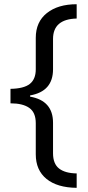

<svg xmlns="http://www.w3.org/2000/svg" viewBox="-20 -734 419 912"><path d="M231.9 -5.9Q231.9 43.9 260.5 66.4Q289.1 88.9 344.2 89.8V158.2Q251.5 157.2 200.7 115.7Q149.9 74.2 149.9 -1V-148.9Q149.9 -199.7 119.1 -221.4Q88.4 -243.2 29.8 -243.2V-312Q93.3 -313 121.6 -335.4Q149.9 -357.9 149.9 -404.8V-554.2Q149.9 -629.9 202.6 -671.9Q255.4 -713.9 344.2 -713.9V-646Q231.9 -643.1 231.9 -548.8V-404.8Q231.9 -299.8 123 -280.8V-274.9Q231.9 -255.9 231.9 -150.9Z"/></svg>

Font: Open Sans ACDW
Style: acdw
Weight: 400
Foundry: Ascender Corporation
Version: Version 1.10